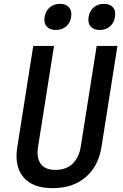

<svg xmlns="http://www.w3.org/2000/svg" viewBox="-20 -969 640 999"><path d="M254 10Q149 10 101.5 -47.5Q54 -105 70 -204L153 -730H261L178 -205Q169 -149 191.5 -117Q214 -85 269 -85Q324 -85 357.5 -117Q391 -149 400 -205L483 -730H591L508 -204Q492 -104 425.5 -47Q359 10 254 10ZM499 -813Q467 -813 451.5 -831Q436 -849 441 -880Q446 -912 467.5 -930.5Q489 -949 521 -949Q552 -949 568 -930.5Q584 -912 578 -880Q573 -849 551.5 -831Q530 -813 499 -813ZM270 -813Q239 -813 223 -831Q207 -849 212 -880Q217 -912 239 -930.5Q261 -949 292 -949Q324 -949 339.5 -930.5Q355 -912 350 -880Q345 -849 323.5 -831Q302 -813 270 -813Z"/></svg>

Font: NKDuy Mono SemiBold
Style: Italic
Weight: 600
Italic angle: -9°
Monospace: yes
Designer: NKDuy
Foundry: NKDuy
Version: Version 2.251; ttfautohint (v1.8.4.7-5d5b)